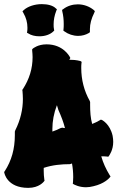

<svg xmlns="http://www.w3.org/2000/svg" viewBox="-24 -913 569 931"><path d="M522 -255C509 -312 472 -330 471 -331L465 -333L460 -330C448 -323 436 -317 423 -312C415 -340 413 -371 413 -405V-418L411 -424C384 -472 370 -526 370 -583C370 -591 370 -598 371 -606L372 -613L366 -617C365 -617 347 -623 319 -623H312C312 -624 313 -625 314 -626L317 -632L314 -638C313 -639 283 -698 202 -698C160 -698 138 -679 136 -678L132 -674V-668C133 -657 134 -646 134 -636C134 -580 118 -529 87 -481L84 -477L85 -472C86 -459 87 -446 87 -433C87 -382 75 -331 50 -281L48 -275V-258C48 -191 32 -134 -1 -83L-4 -79L-3 -75C-3 -75 9 -2 113 -2C166 -2 188 -32 189 -33L192 -37L191 -42C189 -56 188 -70 188 -84V-99C230 -113 274 -117 315 -117L322 -119C323 -119 324 -120 325 -121C329 -99 331 -77 331 -54C331 -46 330 -38 330 -30L329 -22L336 -18C337 -18 359 -5 393 -5C405 -5 417 -7 429 -10C482 -22 505 -49 506 -50L512 -57L507 -65C490 -93 476 -123 467 -155C476 -155 485 -155 494 -154L501 -153L505 -158C506 -160 525 -185 525 -225C525 -234 524 -244 522 -255ZM259 -380C273 -349 284 -320 291 -292C287 -292 282 -293 278 -294L270 -292C257 -285 244 -280 230 -275V-288C230 -325 237 -364 252 -403ZM430 -865C409 -882 382 -892 353 -892C328 -892 302 -884 283 -869L277 -865L278 -858C283 -838 285 -817 285 -797C285 -788 285 -780 284 -771L283 -765L288 -761C307 -747 331 -739 355 -739C374 -739 392 -744 407 -753L412 -757V-763C412 -766 412 -769 412 -772C412 -797 419 -823 433 -851L436 -859ZM246 -873C233 -886 208 -893 179 -893C144 -893 111 -882 91 -864L85 -858L89 -851C103 -827 109 -803 109 -779C109 -773 109 -768 108 -762L107 -754L113 -751C126 -742 146 -737 167 -737C195 -737 220 -746 235 -761L239 -765L238 -770C236 -778 236 -786 236 -795C236 -816 240 -838 249 -861L252 -868Z"/></svg>

Font: Hanalei Fill
Style: Regular
Weight: 400
Designer: Astigmatic (AOETI)
Foundry: Astigmatic (AOETI)
Version: Version 1.000